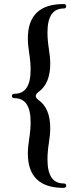

<svg xmlns="http://www.w3.org/2000/svg" viewBox="-20 -727 346 946"><path d="M38.6 -253.9Q38.6 -265.1 51.8 -265.1Q130.9 -265.1 130.9 -383.3Q130.9 -420.4 124 -463.4Q117.2 -506.3 117.2 -537.6Q117.2 -707 293 -707Q306.2 -707 306.2 -696Q306.2 -685.1 293 -685.1Q213.9 -685.1 213.9 -566.9Q213.9 -529.8 220.7 -486.8Q227.5 -443.8 227.5 -412.6Q227.5 -315.9 170.4 -274.4Q156.2 -264.2 156.2 -254.2Q156.2 -244.1 170.4 -233.9Q227.5 -192.9 227.5 -95.7Q227.5 -64.5 220.7 -21.5Q213.9 21.5 213.9 58.6Q213.9 176.8 293 176.8Q306.2 176.8 306.2 187.7Q306.2 198.7 293 198.7Q117.2 198.7 117.2 29.3Q117.2 -2 124 -44.9Q130.9 -87.9 130.9 -125Q130.9 -243.2 51.8 -243.2Q38.6 -243.2 38.6 -253.9Z"/></svg>

Font: UnifrakturMaguntia17
Style: Book
Weight: 400
Designer: j. 'mach' wust, Gerrit Ansmann, Georg Duffner, based on a font by Peter Wiegel, original typeface by Carl Albert Fahrenw
Version: Version 2017-03-19